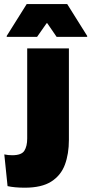

<svg xmlns="http://www.w3.org/2000/svg" viewBox="-60 -712 434 914"><path d="M69.5 -86V-481.5H268V-86ZM58 181.5Q33.5 181.5 12.2 179.5Q-9 177.5 -24 174L-39.5 23Q-30.5 25 -21.2 26Q-12 27 -2 27Q42.5 27 56 5.5Q69.5 -16 69.5 -52.5V-101.5H268V-46Q268 20.5 249 71.8Q230 123 184.2 152.2Q138.5 181.5 58 181.5ZM67 -692.5H260L355 -541V-536.5H209.5L165 -601.5H162L116.5 -536.5H-28V-541Z"/></svg>

Font: Anek Latin Expanded ExtraBold
Style: Regular
Weight: 800
Width: 7
Designer: Yesha Goshar
Foundry: Ek Type
Version: Version 1.003